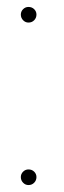

<svg xmlns="http://www.w3.org/2000/svg" viewBox="-20 -520 185 553"><path d="M62 -455Q53 -455 46.5 -461.8Q40 -468.5 40 -478Q40 -487 46.5 -493.5Q53 -500 62 -500Q72 -500 78.5 -493.5Q85 -487 85 -478Q85 -468.5 78.5 -461.8Q72 -455 62 -455ZM62 13Q53 13 46.5 6.2Q40 -0.5 40 -10Q40 -19 46.5 -25.5Q53 -32 62 -32Q72 -32 78.5 -25.5Q85 -19 85 -10Q85 -0.5 78.5 6.2Q72 13 62 13Z"/></svg>

Font: Urbanist Thin
Style: Regular
Weight: 100
Designer: Corey Hu
Foundry: Corey Hu
Version: Version 1.330; ttfautohint (v1.8.4.7-5d5b)